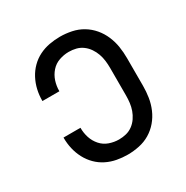

<svg xmlns="http://www.w3.org/2000/svg" viewBox="-130 -638 734 756"><g transform="rotate(-30 237.5 -260.0)"><path d="M240 8Q216 8 191.5 3.5Q167 -1 145 -12Q123 -23 105.5 -40.5Q88 -58 76.5 -80Q65 -102 59.5 -126Q54 -150 54 -175V-177H131V-176Q131 -153 138 -131.5Q145 -110 160 -93Q175 -76 196.5 -68.5Q218 -61 240 -61Q257 -61 273 -65Q289 -69 302.5 -79Q316 -89 325.5 -103Q335 -117 340.5 -132.5Q346 -148 348 -164.5Q350 -181 350 -197V-323Q350 -339 348 -355.5Q346 -372 340.5 -387.5Q335 -403 325.5 -417Q316 -431 302.5 -441Q289 -451 273 -455Q257 -459 240 -459Q218 -459 196.5 -451.5Q175 -444 160 -427Q145 -410 138 -388.5Q131 -367 131 -344V-343H54V-345Q54 -370 59.5 -394Q65 -418 76.5 -440Q88 -462 105.5 -479.5Q123 -497 145 -508Q167 -519 191.5 -523.5Q216 -528 240 -528Q266 -528 292.5 -522.5Q319 -517 341.5 -503.5Q364 -490 381 -470Q398 -450 408.5 -425.5Q419 -401 423 -375Q427 -349 427 -323V-197Q427 -171 423 -145Q419 -119 408.5 -94.5Q398 -70 381 -50Q364 -30 341.5 -16.5Q319 -3 292.5 2.5Q266 8 240 8Z"/></g></svg>

Font: Iosevka QP
Style: Regular
Weight: 400
Designer: Belleve Invis
Foundry: Belleve Invis
Version: Version 20.0.0; ttfautohint (v1.8.4)